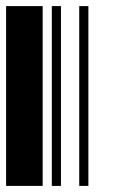

<svg xmlns="http://www.w3.org/2000/svg" viewBox="-20 -610 370 630"><path d="M0 0V-590H120V0ZM150 0V-590H180V0ZM240 0V-590H270V0Z"/></svg>

Font: Libre Barcode 128
Style: Regular
Weight: 400
Version: Version 1.005; ttfautohint (v1.8.3)